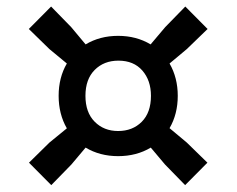

<svg xmlns="http://www.w3.org/2000/svg" viewBox="-20 -656 706 573"><path d="M133 -103.5 66.5 -170.5 127.5 -230.5 179.5 -273Q155 -315.5 155 -370Q155 -424.5 179.5 -466.5L127.5 -509.5L66 -569.5L132.5 -636.5L192.5 -575L235.5 -523.5Q278 -549 332.5 -549Q387 -549 429.5 -523.5L473 -575L533 -636.5L599.5 -569.5L537.5 -509.5L486 -466.5Q510.5 -424 510.5 -370Q510.5 -315.5 486 -273.5L537.5 -230.5L599 -170.5L532.5 -103.5L472.5 -165L430 -215.5Q387.5 -190 332.5 -190Q278 -190 235.5 -215.5L193 -165ZM332.5 -265Q375.5 -265 403 -292.5Q430.5 -320 430.5 -370Q430.5 -416 404.8 -445.5Q379 -475 333.5 -475Q290 -475 262.5 -447.2Q235 -419.5 235 -370Q235 -320.5 262.5 -292.8Q290 -265 332.5 -265Z"/></svg>

Font: Encode Sans Exp SmBold
Style: Regular
Weight: 600
Width: 7
Designer: Multiple Designers
Foundry: Impallari Type
Version: Version 3.002; ttfautohint (v1.8.3) -l 8 -r 50 -G 200 -x 14 